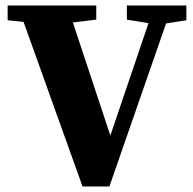

<svg xmlns="http://www.w3.org/2000/svg" viewBox="-20 -677 701 699"><path d="M280.5 1.9H378.3L607.3 -657H542.4L372.1 -155.2L391.4 -154.5L224.8 -657H44.4L280.5 1.9ZM7.8 -603.3 152.9 -588.3H188.1L330.5 -605.5V-657H7.8V-603.3ZM441.9 -605.5 548.4 -588.3H563.4L658.5 -603.3V-657H441.9V-605.5Z"/></svg>

Font: Source Serif Variable
Style: Regular
Weight: 389
Designer: Frank Grießhammer
Foundry: Adobe Systems Incorporated
Version: Version 3.001;hotconv 1.0.111;makeotfexe 2.5.65597